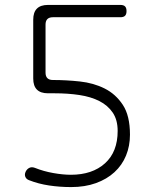

<svg xmlns="http://www.w3.org/2000/svg" viewBox="-20 -750 640 780"><path d="M508 -203Q508 -157 492 -118Q476 -79 445 -50.5Q414 -22 369.5 -6Q325 10 269 10Q223 10 179.5 3.5Q136 -3 98 -18Q87 -22 83 -31.5Q79 -41 84 -52Q89 -63 99 -68Q109 -73 122 -68Q157 -54 196.5 -47Q236 -40 268 -40Q355 -40 406.5 -86.5Q458 -133 458 -218Q458 -263 438 -292.5Q418 -322 383.5 -339.5Q349 -357 302.5 -364Q256 -371 202 -371H175Q145 -371 130 -386Q115 -401 115 -431V-670Q115 -700 130 -715Q145 -730 175 -730H469Q482 -730 488 -724Q494 -718 494 -705Q494 -692 488 -686Q482 -680 469 -680H195Q180 -680 172.5 -672.5Q165 -665 165 -650V-455Q165 -440 172.5 -432.5Q180 -425 195 -425Q249 -425 304.5 -419Q360 -413 405 -390.5Q450 -368 479 -324Q508 -280 508 -203Z"/></svg>

Font: Maple Mono Thin
Style: Regular
Weight: 250
Monospace: yes
Designer: subframe7536
Version: Version 7.000